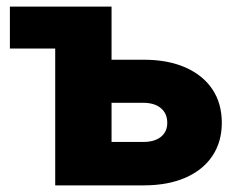

<svg xmlns="http://www.w3.org/2000/svg" viewBox="-20 -559 722 579"><path d="M9.8 -412.6V-539.1H203.1V-412.6ZM250 -378.9H413.1Q486.3 -378.9 539.3 -355.5Q592.3 -332 620.6 -289.6Q648.9 -247.1 648.9 -188.5Q648.9 -131.3 620.6 -88.9Q592.3 -46.4 539.3 -23.2Q486.3 0 413.1 0H146.5V-539.1H316.4V-130.9H411.6Q445.8 -130.9 465.1 -146.2Q484.4 -161.6 484.4 -188.5Q484.4 -216.8 465.1 -232.9Q445.8 -249 411.6 -249H250Z"/></svg>

Font: Inter 18pt ExtraBold
Style: Regular
Weight: 800
Designer: Rasmus Andersson
Foundry: rsms
Version: Version 4.001;git-66647c0bb